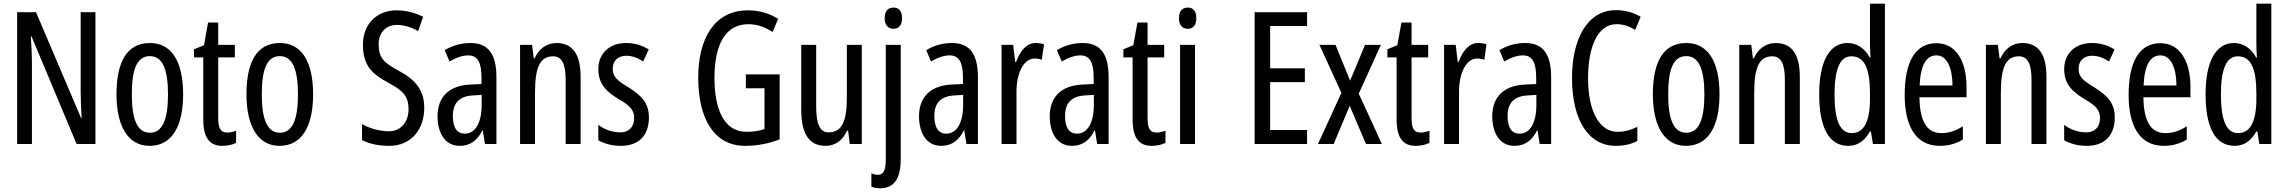

<svg xmlns="http://www.w3.org/2000/svg" viewBox="-20 -780 12387 1040"><path d="M497 0V-714H417V-286C417 -248 419 -200 422 -141H419L175 -714H73V0H153V-438C153 -479 151 -527 147 -582H151L395 0Z M972 -269C972 -452 906 -547 792 -547C668 -547 611 -446 611 -269C611 -101 671 10 790 10C915 10 972 -102 972 -269ZM694 -269C694 -407 723 -476 792 -476C859 -476 890 -407 890 -269C890 -130 859 -61 792 -61C724 -61 694 -132 694 -269Z M1211 -62C1172 -62 1162 -89 1162 -143V-469H1252V-537H1162V-658H1107L1085 -535L1031 -513V-469H1081V-133C1081 -37 1113 10 1184 10C1214 10 1238 4 1259 -6V-72C1243 -66 1227 -62 1211 -62Z M1676 -269C1676 -452 1610 -547 1496 -547C1372 -547 1315 -446 1315 -269C1315 -101 1375 10 1494 10C1619 10 1676 -102 1676 -269ZM1398 -269C1398 -407 1427 -476 1496 -476C1563 -476 1594 -407 1594 -269C1594 -130 1563 -61 1496 -61C1428 -61 1398 -132 1398 -269Z M2278 -196C2278 -288 2234 -347 2141 -396C2058 -441 2031 -467 2031 -540C2031 -601 2068 -645 2130 -645C2166 -645 2205 -634 2245 -612L2272 -689C2235 -708 2184 -724 2128 -724C2021 -725 1944 -647 1946 -536C1946 -423 1998 -378 2083 -332C2165 -289 2193 -257 2193 -188C2193 -123 2154 -69 2087 -69C2042 -69 1986 -82 1941 -108V-21C1983 0 2032 10 2090 10C2203 10 2278 -75 2278 -196Z M2529 -547C2478 -547 2431 -534 2389 -508L2415 -447C2453 -469 2486 -480 2516 -480C2567 -480 2588 -442 2588 -360V-325L2527 -322C2414 -317 2350 -256 2350 -150C2350 -65 2387 10 2470 10C2526 10 2565 -18 2593 -74H2595L2607 0H2669V-362C2669 -480 2630 -547 2529 -547ZM2541 -263 2589 -266V-212C2589 -114 2554 -56 2498 -56C2457 -56 2433 -86 2433 -152C2433 -222 2468 -259 2541 -263Z M2994 -547C2943 -547 2899 -517 2876 -464H2871L2862 -537H2797V0H2878V-279C2878 -417 2906 -475 2976 -475C3024 -475 3044 -432 3044 -348V0H3125V-364C3125 -488 3080 -547 2994 -547Z M3495 -144C3495 -226 3450 -265 3384 -307C3321 -345 3299 -365 3299 -408C3299 -450 3327 -478 3372 -478C3405 -478 3436 -466 3464 -447L3494 -512C3457 -535 3417 -547 3371 -547C3282 -547 3221 -491 3221 -406C3221 -323 3266 -283 3333 -242C3393 -208 3415 -183 3415 -141C3415 -92 3387 -63 3340 -63C3296 -63 3250 -80 3221 -104V-20C3251 -3 3293 10 3343 10C3439 10 3495 -45 3495 -144Z M4020 -377V-302H4121V-81C4093 -71 4060 -66 4023 -66C3900 -66 3850 -192 3850 -357C3850 -547 3914 -649 4034 -649C4078 -649 4121 -635 4165 -607L4195 -678C4147 -708 4092 -724 4032 -724C3850 -724 3762 -572 3762 -359C3762 -148 3841 10 4016 10C4081 10 4144 -2 4203 -25V-377Z M4648 -537H4567V-251C4567 -123 4541 -63 4467 -63C4422 -63 4401 -107 4401 -202V-537H4320V-187C4320 -67 4355 10 4452 10C4503 10 4545 -19 4568 -72H4574L4583 0H4648Z M4772 -681C4772 -645 4790 -624 4820 -624C4850 -624 4866 -645 4866 -681C4866 -718 4851 -739 4820 -739C4789 -739 4772 -719 4772 -681ZM4749 240C4821 239 4859 190 4859 82V-537H4778V83C4778 141 4766 167 4735 167C4724 167 4712 164 4700 159V231C4714 237 4730 240 4749 240Z M5137 -547C5086 -547 5039 -534 4997 -508L5023 -447C5061 -469 5094 -480 5124 -480C5175 -480 5196 -442 5196 -360V-325L5135 -322C5022 -317 4958 -256 4958 -150C4958 -65 4995 10 5078 10C5134 10 5173 -18 5201 -74H5203L5215 0H5277V-362C5277 -480 5238 -547 5137 -547ZM5149 -263 5197 -266V-212C5197 -114 5162 -56 5106 -56C5065 -56 5041 -86 5041 -152C5041 -222 5076 -259 5149 -263Z M5589 -547C5542 -547 5507 -507 5484 -445H5479L5468 -537H5405V0H5486V-280C5485 -385 5526 -463 5583 -463C5598 -463 5611 -461 5623 -456L5635 -540C5619 -545 5604 -547 5589 -547Z M5845 -547C5794 -547 5747 -534 5705 -508L5731 -447C5769 -469 5802 -480 5832 -480C5883 -480 5904 -442 5904 -360V-325L5843 -322C5730 -317 5666 -256 5666 -150C5666 -65 5703 10 5786 10C5842 10 5881 -18 5909 -74H5911L5923 0H5985V-362C5985 -480 5946 -547 5845 -547ZM5857 -263 5905 -266V-212C5905 -114 5870 -56 5814 -56C5773 -56 5749 -86 5749 -152C5749 -222 5784 -259 5857 -263Z M6245 -62C6206 -62 6196 -89 6196 -143V-469H6286V-537H6196V-658H6141L6119 -535L6065 -513V-469H6115V-133C6115 -37 6147 10 6218 10C6248 10 6272 4 6293 -6V-72C6277 -66 6261 -62 6245 -62Z M6414 -739C6383 -739 6366 -719 6366 -681C6366 -645 6384 -624 6414 -624C6444 -624 6460 -645 6460 -681C6460 -718 6445 -739 6414 -739ZM6453 -537H6372V0H6453Z M7060 0V-76H6860V-335H7048V-410H6860V-639H7060V-714H6776V0Z M7246 -277 7119 0H7204L7291 -207L7379 0H7465L7340 -273L7460 -537H7374L7293 -343L7214 -537H7127Z M7675 -62C7636 -62 7626 -89 7626 -143V-469H7716V-537H7626V-658H7571L7549 -535L7495 -513V-469H7545V-133C7545 -37 7577 10 7648 10C7678 10 7702 4 7723 -6V-72C7707 -66 7691 -62 7675 -62Z M7986 -547C7939 -547 7904 -507 7881 -445H7876L7865 -537H7802V0H7883V-280C7882 -385 7923 -463 7980 -463C7995 -463 8008 -461 8020 -456L8032 -540C8016 -545 8001 -547 7986 -547Z M8242 -547C8191 -547 8144 -534 8102 -508L8128 -447C8166 -469 8199 -480 8229 -480C8280 -480 8301 -442 8301 -360V-325L8240 -322C8127 -317 8063 -256 8063 -150C8063 -65 8100 10 8183 10C8239 10 8278 -18 8306 -74H8308L8320 0H8382V-362C8382 -480 8343 -547 8242 -547ZM8254 -263 8302 -266V-212C8302 -114 8267 -56 8211 -56C8170 -56 8146 -86 8146 -152C8146 -222 8181 -259 8254 -263Z M8737 -649C8774 -649 8807 -637 8837 -618L8867 -689C8826 -713 8782 -725 8734 -725C8573 -725 8495 -561 8495 -358C8495 -127 8586 10 8732 10C8778 10 8817 1 8849 -17V-93C8817 -77 8782 -66 8742 -66C8644 -66 8582 -176 8582 -357C8582 -512 8627 -649 8737 -649Z M9294 -269C9294 -452 9228 -547 9114 -547C8990 -547 8933 -446 8933 -269C8933 -101 8993 10 9112 10C9237 10 9294 -102 9294 -269ZM9016 -269C9016 -407 9045 -476 9114 -476C9181 -476 9212 -407 9212 -269C9212 -130 9181 -61 9114 -61C9046 -61 9016 -132 9016 -269Z M9598 -547C9547 -547 9503 -517 9480 -464H9475L9466 -537H9401V0H9482V-279C9482 -417 9510 -475 9580 -475C9628 -475 9648 -432 9648 -348V0H9729V-364C9729 -488 9684 -547 9598 -547Z M9991 10C10043 10 10080 -17 10109 -68H10114L10125 0H10190V-760H10109V-542C10109 -521 10110 -498 10112 -468H10108C10081 -519 10037 -547 9988 -547C9889 -547 9834 -447 9834 -268C9834 -87 9888 10 9991 10ZM10010 -59C9946 -59 9917 -130 9917 -268C9917 -402 9945 -475 10008 -475C10078 -475 10109 -412 10109 -274V-244C10109 -120 10075 -59 10010 -59Z M10469 -546C10356 -546 10297 -447 10297 -265C10297 -109 10350 10 10487 10C10533 10 10574 -1 10612 -24V-96C10572 -70 10535 -59 10496 -59C10417 -59 10379 -123 10377 -253H10632V-309C10632 -442 10579 -546 10469 -546ZM10469 -480C10529 -480 10556 -405 10556 -317H10378C10383 -428 10414 -480 10469 -480Z M10934 -547C10883 -547 10839 -517 10816 -464H10811L10802 -537H10737V0H10818V-279C10818 -417 10846 -475 10916 -475C10964 -475 10984 -432 10984 -348V0H11065V-364C11065 -488 11020 -547 10934 -547Z M11435 -144C11435 -226 11390 -265 11324 -307C11261 -345 11239 -365 11239 -408C11239 -450 11267 -478 11312 -478C11345 -478 11376 -466 11404 -447L11434 -512C11397 -535 11357 -547 11311 -547C11222 -547 11161 -491 11161 -406C11161 -323 11206 -283 11273 -242C11333 -208 11355 -183 11355 -141C11355 -92 11327 -63 11280 -63C11236 -63 11190 -80 11161 -104V-20C11191 -3 11233 10 11283 10C11379 10 11435 -45 11435 -144Z M11682 -546C11569 -546 11510 -447 11510 -265C11510 -109 11563 10 11700 10C11746 10 11787 -1 11825 -24V-96C11785 -70 11748 -59 11709 -59C11630 -59 11592 -123 11590 -253H11845V-309C11845 -442 11792 -546 11682 -546ZM11682 -480C11742 -480 11769 -405 11769 -317H11591C11596 -428 11627 -480 11682 -480Z M12084 10C12136 10 12173 -17 12202 -68H12207L12218 0H12283V-760H12202V-542C12202 -521 12203 -498 12205 -468H12201C12174 -519 12130 -547 12081 -547C11982 -547 11927 -447 11927 -268C11927 -87 11981 10 12084 10ZM12103 -59C12039 -59 12010 -130 12010 -268C12010 -402 12038 -475 12101 -475C12171 -475 12202 -412 12202 -274V-244C12202 -120 12168 -59 12103 -59Z"/></svg>

Font: Noto Sans Gujarati ExtraCondensed
Style: Regular
Weight: 400
Width: 2
Designer: Jelle Bosma - Monotype Design Team, Universal Thirst
Foundry: Monotype Imaging Inc.
Version: Version 2.106